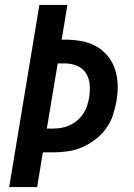

<svg xmlns="http://www.w3.org/2000/svg" viewBox="-20 -755 540 775"><path d="M17 0 139 -735H252L229 -595H242Q275 -595 307 -589.5Q339 -584 366.5 -569Q394 -554 414 -530Q434 -506 444 -476Q454 -446 455 -413Q456 -380 450 -347Q445 -318 435.5 -289.5Q426 -261 407.5 -235.5Q389 -210 363.5 -191Q338 -172 310 -160Q282 -148 252.5 -144Q223 -140 194 -140H153L130 0ZM194 -236Q211 -236 228 -239Q245 -242 261.5 -249.5Q278 -257 292 -269Q306 -281 316 -296Q326 -311 331.5 -328Q337 -345 340 -362Q344 -388 342 -413.5Q340 -439 327 -459.5Q314 -480 291 -489.5Q268 -499 242 -499H213L169 -236Z"/></svg>

Font: Iosevka Curly Oblique
Style: Bold
Weight: 700
Italic angle: -9°
Monospace: yes
Designer: Belleve Invis
Foundry: Belleve Invis
Version: Version 11.1.0; ttfautohint (v1.8.3)